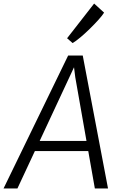

<svg xmlns="http://www.w3.org/2000/svg" viewBox="-44 -1059 682 1079"><path d="M-24 0 339 -747H421L563 0H489L452 -210H152L54 0ZM179 -267H442L379 -625L372 -681L345 -623ZM364 -817 333 -844 485 -1039 541 -988Q531.5 -972.5 509.5 -948Q487.5 -923.5 460.5 -897Q433.5 -870.5 407.5 -848.8Q381.5 -827 364 -817Z"/></svg>

Font: Merriweather Sans Light
Style: Italic
Weight: 300
Italic angle: -7.5°
Designer: Eben Sorkin
Foundry: Eben Sorkin
Version: Version 2.001; ttfautohint (v1.8.3)